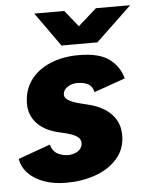

<svg xmlns="http://www.w3.org/2000/svg" viewBox="-52 -743 624 798"><g transform="rotate(-5 260.5 -344.0)"><path d="M193 12Q141 12 100.5 -2.5Q60 -17 35 -43Q10 -69 4 -104L138 -152Q146 -123 167 -112.5Q188 -102 209 -102Q224 -102 238 -107Q252 -112 261 -122.5Q270 -133 270 -147Q270 -163 256 -173.5Q242 -184 212 -192L171 -202Q115 -217 86.5 -250.5Q58 -284 58 -328Q58 -385 87.5 -426Q117 -467 169.5 -489.5Q222 -512 290 -512Q375 -512 417 -480.5Q459 -449 472 -399L342 -353Q337 -377 319.5 -387Q302 -397 273 -397Q250 -397 232 -384.5Q214 -372 214 -353Q214 -341 228.5 -331Q243 -321 273 -313L313 -303Q374 -288 407.5 -252.5Q441 -217 441 -165Q441 -107 405.5 -67Q370 -27 314 -7.5Q258 12 193 12ZM223 -558V-562L378 -700H521L372 -558ZM222 -558 121 -700H246L357 -562L356 -558Z"/></g></svg>

Font: Figtree ExtraBold
Style: Italic
Weight: 800
Italic angle: -9.5°
Foundry: Erik Kennedy
Version: Version 2.001;gftools[0.9.30]